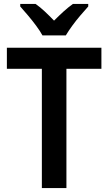

<svg xmlns="http://www.w3.org/2000/svg" viewBox="-20 -957 551 977"><path d="M318 0H193V-607H15V-714H496V-607H318ZM196 -777Q184 -799 164 -826Q144 -853 122 -879Q100 -905 83 -924V-937H161Q184 -921 207.5 -899Q231 -877 255 -852Q281 -878 303.5 -898.5Q326 -919 351 -937H429V-924Q412 -905 390 -879.5Q368 -854 348 -826.5Q328 -799 315 -777Z"/></svg>

Font: Noto Sans Lao UI SemCond SemBd
Style: Regular
Weight: 600
Width: 4
Designer: Monotype Design Team
Foundry: Monotype Imaging Inc.
Version: Version 2.000; ttfautohint (v1.8.4.7-5d5b)